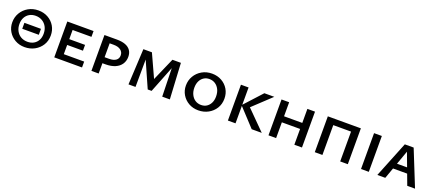

<svg xmlns="http://www.w3.org/2000/svg" viewBox="55 -1417 5323 2365"><g transform="rotate(20 2717.0 -235.0)"><path d="M293 7Q222 7 166.5 -25Q111 -57 79 -110.5Q47 -164 47 -230Q47 -298 80 -354Q113 -410 171 -443.5Q229 -477 302 -477Q373 -477 429 -445.5Q485 -414 517 -360Q549 -306 549 -238Q549 -166 514.5 -111Q480 -56 422 -24.5Q364 7 293 7ZM303 -67Q350 -67 385 -87Q420 -107 439.5 -143Q459 -179 459 -228Q459 -281 437.5 -320Q416 -359 378.5 -381Q341 -403 293 -403Q247 -403 212 -383Q177 -363 157 -326.5Q137 -290 137 -240Q137 -189 158.5 -149.5Q180 -110 217.5 -88.5Q255 -67 303 -67ZM190 -196V-274H407V-196Z M681 0V-470H778V0ZM714 0V-77H1045V0ZM714 -198V-274H985V-198ZM714 -394V-470H1025V-394Z M1168 0V-470H1332Q1397 -470 1442.5 -453Q1488 -436 1512 -401.5Q1536 -367 1536 -317Q1536 -263 1508.5 -221.5Q1481 -180 1429 -157.5Q1377 -135 1304 -135H1216V-214H1321Q1378 -214 1410 -236.5Q1442 -259 1442 -302Q1442 -345 1408.5 -370.5Q1375 -396 1316 -396H1263V0Z M2096 0 2085 -429 2114 -440 1949 -22H1898L1711 -444L1735 -470H1790L1948 -125H1908L2059 -470H2170L2196 0ZM1654 0 1678 -470H1749L1746 0Z M2569 7Q2498 7 2442.5 -25Q2387 -57 2355 -110.5Q2323 -164 2323 -230Q2323 -298 2356 -354Q2389 -410 2447 -443.5Q2505 -477 2578 -477Q2649 -477 2705 -445.5Q2761 -414 2793 -360Q2825 -306 2825 -238Q2825 -166 2790.5 -111Q2756 -56 2698 -24.5Q2640 7 2569 7ZM2579 -67Q2621 -67 2652 -87Q2683 -107 2701 -143Q2719 -179 2719 -228Q2719 -281 2699.5 -320Q2680 -359 2646.5 -381Q2613 -403 2569 -403Q2529 -403 2497.5 -383Q2466 -363 2448 -326.5Q2430 -290 2430 -240Q2430 -189 2449.5 -149.5Q2469 -110 2502.5 -88.5Q2536 -67 2579 -67Z M3269 0 3050 -236 3264 -470H3394L3118 -211L3126 -276L3401 0ZM2957 0V-470H3057V0Z M3828 0V-470H3928V0ZM3489 0V-470H3589V0ZM3522 -207V-286H3895V-207Z M4429 0V-470H4529V0ZM4096 0V-470H4196V0ZM4129 -391V-470H4496V-391Z M4702 0V-470H4804V0Z M4916 0 5105 -470H5221L5410 0H5308L5148 -428H5173L5020 0ZM5016 -141 5039 -213H5266L5300 -141Z"/></g></svg>

Font: Ysabeau SC SemiBold
Style: Regular
Weight: 600
Designer: Christian Thalmann (Catharsis Fonts)
Version: Version 2.001;gftools[0.9.30]; featfreeze: smcp